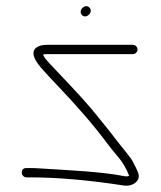

<svg xmlns="http://www.w3.org/2000/svg" viewBox="-20 -627 516 617"><path d="M422 -468C422 -460.1 414.9 -453 407 -453H130C125.3 -453 121.7 -452.7 119 -452C119 -447 126 -437.1 140 -422.3C174.5 -385.6 238.5 -319.3 274 -277L319.5 -221C332.5 -205 342.8 -191.8 350.5 -181.5C364.6 -162.5 399.8 -121.3 405.5 -110.1C412.8 -95.4 418.3 -86.7 424 -71C433.5 -47.3 407.8 -26.1 377 -31C264.3 -48.3 164.3 -57 77 -57H65C57.1 -57 50 -64.1 50 -72C50 -82 55 -87 65 -87H77C85.7 -87 97.7 -86.5 113 -85.5C191.6 -80.4 305 -75.8 379 -61C385.7 -59.7 391 -60 395 -62C386.5 -84.7 374.9 -104.7 360.1 -122C345.4 -139.3 332.8 -154.9 322.5 -168.8C281.6 -223.8 227.8 -286.2 161 -356C146.3 -371.3 133.3 -385.3 122 -398C86.4 -435.6 78.4 -461.3 98 -475C106 -480.3 116.7 -483 130 -483H407C414.9 -483 422 -475.9 422 -468ZM267.3 -602.8C281.6 -588.4 257.5 -564.5 243.5 -578.5C229.5 -592.5 252.9 -617.1 267.3 -602.8Z"/></svg>

Font: MewTooHand
Style: Reversed
Weight: 400
Designer: Mew Too, Robert Jablonski
Version: Version 0.77